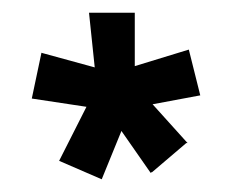

<svg xmlns="http://www.w3.org/2000/svg" viewBox="-20 -640 365 302"><path d="M140 -358 73 -387 116 -472 30 -485 45 -556V-557L129 -534L120 -620H192V-536L277 -562L295 -490L220 -476L275 -415H273L219 -369H218L217 -368L171 -434Z"/></svg>

Font: Gulax
Style: Regular
Weight: 400
Designer: Morgan Gilbert
Foundry: VTF
Version: Version 1.001;hotconv 1.0.109;makeotfexe 2.5.65596